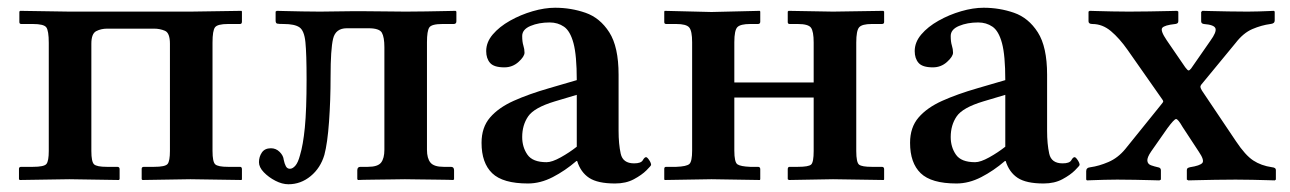

<svg xmlns="http://www.w3.org/2000/svg" viewBox="-20 -464 3332 496"><path d="M106 -353Q106 -385 99.5 -393.5Q93 -402 65 -402H35Q30 -402 30 -407V-434L32 -436L160 -434H472L604 -436L605 -434V-408Q605 -402 600 -402H569Q542 -402 535.5 -393.5Q529 -385 529 -354V-74Q529 -46 536 -39.5Q543 -33 569 -33H600Q605 -33 605 -27V-1L604 1L472 -1L348 1L346 -1V-28Q346 -33 352 -33H378Q407 -33 413 -40.5Q419 -48 419 -74V-351Q419 -379 406 -384.5Q393 -390 378 -390H257Q241 -390 228.5 -383.5Q216 -377 216 -351V-74Q216 -46 223 -39.5Q230 -33 256 -33H283Q289 -33 289 -27V-1L287 1L159 -1L31 1L29 -1V-28Q29 -33 35 -33H65Q94 -33 100 -40.5Q106 -48 106 -74Z M729 -28Q736 -28 743 -36Q750 -44 755 -63Q763 -89 767.5 -134.5Q772 -180 772 -259Q772 -325 769 -355Q766 -385 753.5 -393.5Q741 -402 713 -402Q700 -402 696 -403Q692 -404 692 -411V-434L695 -436Q695 -436 714.5 -435.5Q734 -435 760.5 -434.5Q787 -434 807 -434Q824 -434 846 -434.5Q868 -435 885 -435Q902 -435 902 -435Q902 -435 925 -435Q948 -435 977.5 -434.5Q1007 -434 1028 -434Q1050 -434 1080.5 -434.5Q1111 -435 1134 -435.5Q1157 -436 1157 -436L1159 -434V-409Q1159 -402 1152 -402H1123Q1095 -402 1089 -393Q1083 -384 1083 -355V-77Q1083 -55 1092 -44Q1101 -33 1126 -33H1145Q1153 -33 1153 -24V-1L1151 1Q1151 1 1137.5 0.5Q1124 0 1103.5 0Q1083 0 1062 -0.5Q1041 -1 1026 -1Q1013 -1 992.5 -0.5Q972 0 952 0Q932 0 918.5 0.5Q905 1 905 1L903 -1V-24Q903 -33 911 -33H930Q956 -33 964.5 -44Q973 -55 973 -77V-342Q973 -368 966.5 -379.5Q960 -391 932 -391H876Q847 -391 840.5 -364Q834 -337 834 -266Q834 -205 830 -149.5Q826 -94 818 -64Q808 -30 782.5 -9Q757 12 725 12Q709 12 691.5 3Q674 -6 661.5 -19Q649 -32 649 -45Q649 -59 656.5 -70Q664 -81 680 -81Q693 -81 702.5 -71.5Q712 -62 713 -51Q715 -41 718.5 -34.5Q722 -28 729 -28Z M1469 -48Q1440 -23 1408 -6.5Q1376 10 1344 10Q1279 10 1251.5 -16.5Q1224 -43 1224 -95Q1224 -135 1246 -160.5Q1268 -186 1307 -203.5Q1346 -221 1398 -236L1470 -257Q1470 -321 1461.5 -352.5Q1453 -384 1437 -395Q1421 -406 1400 -406Q1372 -406 1350.5 -397Q1329 -388 1329 -371Q1329 -356 1332 -346.5Q1335 -337 1335 -328Q1335 -318 1319.5 -304Q1304 -290 1283 -290Q1256 -290 1246 -301.5Q1236 -313 1236 -332Q1236 -355 1253 -375Q1270 -395 1297.5 -410.5Q1325 -426 1356 -435Q1387 -444 1414 -444Q1455 -444 1492.5 -431Q1530 -418 1554 -380.5Q1578 -343 1578 -271V-126Q1578 -92 1583.5 -67Q1589 -42 1618 -42Q1636 -42 1640.5 -50Q1645 -58 1649 -58Q1652 -58 1657 -50.5Q1662 -43 1662 -38Q1662 -36 1650 -24Q1638 -12 1617.5 -1Q1597 10 1569 10Q1524 10 1502 -4.5Q1480 -19 1471 -48ZM1470 -85V-219L1413 -202Q1360 -186 1344.5 -163.5Q1329 -141 1329 -110Q1329 -84 1342.5 -64.5Q1356 -45 1392 -45Q1406 -45 1428.5 -57.5Q1451 -70 1470 -85Z M1768 -355Q1768 -384 1760.5 -393Q1753 -402 1727 -402H1701Q1696 -402 1696 -407V-434L1697 -436L1818 -433L1943 -436L1944 -434V-408Q1944 -402 1938 -402H1918Q1893 -402 1885 -394Q1877 -386 1877 -355V-251H2082V-354Q2082 -383 2075 -392.5Q2068 -402 2041 -402H2020Q2015 -402 2015 -407V-434L2017 -436L2132 -434L2262 -436L2264 -434V-407Q2264 -402 2258 -402H2232Q2207 -402 2199.5 -393.5Q2192 -385 2192 -354V-74Q2192 -44 2199.5 -38.5Q2207 -33 2232 -33H2258Q2264 -33 2264 -27V-1L2263 1L2132 -1L2018 1L2015 -1V-27Q2015 -33 2020 -33H2041Q2069 -33 2075.5 -39Q2082 -45 2082 -74V-212H1877V-75Q1877 -45 1885 -39.5Q1893 -34 1918 -33H1938Q1944 -33 1944 -27V-1L1943 1L1818 -1L1697 1L1696 -1V-28Q1696 -33 1701 -33H1727Q1754 -34 1761 -40.5Q1768 -47 1768 -75Z M2576 -48Q2547 -23 2515 -6.5Q2483 10 2451 10Q2386 10 2358.5 -16.5Q2331 -43 2331 -95Q2331 -135 2353 -160.5Q2375 -186 2414 -203.5Q2453 -221 2505 -236L2577 -257Q2577 -321 2568.5 -352.5Q2560 -384 2544 -395Q2528 -406 2507 -406Q2479 -406 2457.5 -397Q2436 -388 2436 -371Q2436 -356 2439 -346.5Q2442 -337 2442 -328Q2442 -318 2426.5 -304Q2411 -290 2390 -290Q2363 -290 2353 -301.5Q2343 -313 2343 -332Q2343 -355 2360 -375Q2377 -395 2404.5 -410.5Q2432 -426 2463 -435Q2494 -444 2521 -444Q2562 -444 2599.5 -431Q2637 -418 2661 -380.5Q2685 -343 2685 -271V-126Q2685 -92 2690.5 -67Q2696 -42 2725 -42Q2743 -42 2747.5 -50Q2752 -58 2756 -58Q2759 -58 2764 -50.5Q2769 -43 2769 -38Q2769 -36 2757 -24Q2745 -12 2724.5 -1Q2704 10 2676 10Q2631 10 2609 -4.5Q2587 -19 2578 -48ZM2577 -85V-219L2520 -202Q2467 -186 2451.5 -163.5Q2436 -141 2436 -110Q2436 -84 2449.5 -64.5Q2463 -45 2499 -45Q2513 -45 2535.5 -57.5Q2558 -70 2577 -85Z M2954 -73Q2943 -57 2944 -48.5Q2945 -40 2953.5 -37Q2962 -34 2971 -32Q2979 -31 2979 -24V0L2975 2Q2975 2 2956.5 1.5Q2938 1 2912.5 0.5Q2887 0 2866 0Q2851 0 2832.5 0.5Q2814 1 2801 1.5Q2788 2 2788 2L2786 0V-22Q2786 -31 2797 -32Q2819 -35 2843.5 -45.5Q2868 -56 2887 -79L2979 -193Q2985 -200 2985 -202Q2985 -204 2982 -208L2893 -335Q2872 -365 2850 -383.5Q2828 -402 2802 -402Q2792 -402 2792 -409V-434L2795 -436Q2795 -436 2812 -435.5Q2829 -435 2852.5 -434.5Q2876 -434 2896 -434Q2920 -434 2949.5 -434.5Q2979 -435 3000 -435.5Q3021 -436 3021 -436L3024 -434V-410Q3024 -405 3021 -403.5Q3018 -402 3016 -402Q2988 -399 2982.5 -392Q2977 -385 2994 -360L3042 -290Q3048 -282 3050.5 -282Q3053 -282 3057 -287L3107 -359Q3123 -381 3120 -390.5Q3117 -400 3090 -402Q3083 -403 3083 -409V-433L3086 -436Q3086 -436 3106 -435.5Q3126 -435 3153 -434.5Q3180 -434 3203 -434Q3216 -434 3232 -434.5Q3248 -435 3259.5 -435.5Q3271 -436 3271 -436L3273 -434V-411Q3273 -403 3262 -402Q3239 -399 3215.5 -389Q3192 -379 3172 -353L3083 -245Q3081 -242 3081 -239.5Q3081 -237 3085 -230L3173 -99Q3197 -63 3217.5 -49.5Q3238 -36 3266 -32Q3276 -31 3276 -25V0L3273 2Q3273 2 3256 1.5Q3239 1 3215.5 0.5Q3192 0 3172 0Q3148 0 3119.5 0.5Q3091 1 3070.5 1.5Q3050 2 3050 2L3046 0V-24Q3046 -29 3049.5 -30.5Q3053 -32 3054 -32Q3080 -36 3086 -43Q3092 -50 3077 -72L3035 -136Q3023 -157 3018 -156.5Q3013 -156 2996 -133Z"/></svg>

Font: Libertinus Serif SemiBold
Style: Regular
Weight: 600
Designer: Philipp H. Poll, Khaled Hosny
Foundry: Caleb Maclennan
Version: Version 7.051;RELEASE